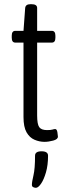

<svg xmlns="http://www.w3.org/2000/svg" viewBox="-20 -670 328 915"><path d="M192 6Q168 6 144.5 -4Q121 -14 106.5 -39.5Q92 -65 92 -112V-467H53Q36 -467 36 -490V-500Q36 -523 53 -523H92L100 -632Q102 -650 125 -650H130Q157 -650 157 -632V-523H227Q244 -523 244 -500V-490Q244 -467 227 -467H157V-120Q157 -78 167 -64Q177 -50 204 -50Q222 -50 230 -52.5Q238 -55 243 -55Q251 -55 253.5 -40Q256 -25 256 -19Q256 -6 233.5 0Q211 6 192 6ZM151 225Q145 225 138.5 222Q132 219 132 211Q132 197 139.5 165.5Q147 134 147 72Q147 51 178 51Q209 51 209 72Q209 117 199 151.5Q189 186 175.5 205.5Q162 225 151 225Z"/></svg>

Font: Asap Condensed Light
Style: Regular
Weight: 300
Width: 3
Designer: Pablo Cosgaya
Foundry: Omnibus-Type
Version: Version 3.001; ttfautohint (v1.8.4.7-5d5b)